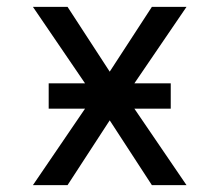

<svg xmlns="http://www.w3.org/2000/svg" viewBox="-20 -540 640 560"><path d="M76 0 228 -223H122V-297H228L76 -520H177L300 -331L423 -520H524L372 -297H478V-223H372L524 0H423L300 -189L177 0Z"/></svg>

Font: Iosevka Aile
Style: Regular
Weight: 400
Designer: Belleve Invis
Foundry: Belleve Invis
Version: Version 28.0.1; ttfautohint (v1.8.4)